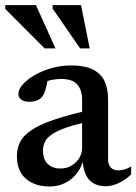

<svg xmlns="http://www.w3.org/2000/svg" viewBox="-24 -700 520 732"><path d="M321 -281 323 -238Q266 -226.5 230 -214Q194 -201.5 174.2 -188Q154.5 -174.5 147.2 -159.2Q140 -144 140 -125Q140 -91.5 158.5 -74.5Q177 -57.5 206.5 -57.5Q229.5 -57.5 248.2 -68.5Q267 -79.5 278 -97.2Q289 -115 289 -136.5V-319.5Q289 -357 270.5 -378Q252 -399 208 -399Q190.5 -399 171.5 -395Q152.5 -391 135 -383.5L160 -412Q157.5 -393 154.2 -377.5Q151 -362 147 -350.8Q143 -339.5 137.5 -332Q129.5 -321.5 116.2 -316.8Q103 -312 87.5 -312Q68 -312 57 -320.2Q46 -328.5 46 -341.5Q46 -359 62.8 -378Q79.5 -397 108 -413.5Q136.5 -430 172.5 -440.2Q208.5 -450.5 247.5 -450.5Q299 -450.5 330 -435Q361 -419.5 374.5 -390.8Q388 -362 388 -321.5V-95.5Q388 -80.5 392.5 -70.5Q397 -60.5 405.8 -55.5Q414.5 -50.5 427.5 -50.5Q438.5 -50.5 451 -54.2Q463.5 -58 476 -65V-35Q453 -13 427.2 -1.5Q401.5 10 378.5 10Q350.5 10 331 -2Q311.5 -14 301.8 -37.2Q292 -60.5 291 -92.5L295 -96Q287.5 -63 268.8 -39Q250 -15 223.5 -2Q197 11 165 11Q109 11 74.8 -18.5Q40.5 -48 40.5 -104.5Q40.5 -134 52.2 -158Q64 -182 94.5 -203Q125 -224 180 -243Q235 -262 321 -281ZM187.5 -515.5H146L-4 -666V-680.5H113ZM318 -515.5H281.5L176.5 -667.5V-680.5H285Z"/></svg>

Font: Newsreader 16pt Medium
Style: Regular
Weight: 500
Designer: Hugues Gentile
Foundry: Production Type
Version: Version 1.003